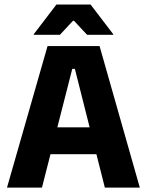

<svg xmlns="http://www.w3.org/2000/svg" viewBox="-20 -847 663 867"><path d="M169.5 0H11.6L194.7 -639H429.6L611.3 0H453.4L318.1 -536.1H306.3ZM454.8 -150.6H167.1V-271.9H454.8ZM132.2 -692.2 234.8 -826.5H389L491.6 -692.2V-690H373.2L314.1 -753.2H309.7L250.6 -690H132.2Z"/></svg>

Font: Anek Devanagari Medium
Style: Regular
Weight: 500
Designer: Kailash Malviya (Devanagari) & Yesha Goshar (Latin)
Foundry: Ek Type
Version: Version 1.003